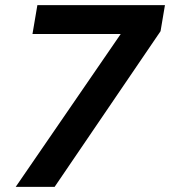

<svg xmlns="http://www.w3.org/2000/svg" viewBox="-20 -725 660 745"><path d="M41 0 482 -642 484 -593H106L125 -705H620L603 -604L192 0Z"/></svg>

Font: Nunito Sans 7pt
Style: Bold Italic
Weight: 700
Italic angle: -9°
Version: Version 3.101;gftools[0.9.27]